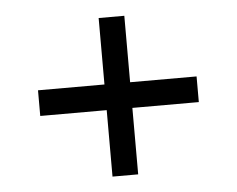

<svg xmlns="http://www.w3.org/2000/svg" viewBox="-40 -595 672 544"><g transform="rotate(-5 296.0 -322.5)"><path d="M259 -286H70V-359H259V-548H332V-359H521V-286H332V-97H259Z"/></g></svg>

Font: malayalam25
Style: Book
Weight: 400
Designer: Jelle Bosma - Monotype Design Team
Foundry: Monotype Imaging Inc.
Version: Version 2.003